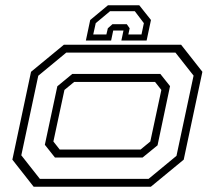

<svg xmlns="http://www.w3.org/2000/svg" viewBox="-20 -710 816 730"><path d="M108 0 27 -103 98 -437 223 -540H668.5L749.5 -437L678.5 -103L553.5 0ZM131.5 -30H545L651 -117.5L716 -422.5L647 -510H232L125.5 -422L61 -119.5ZM189 -111 150.5 -159.5 198 -382 255 -429H589.5L626.5 -382.5L579 -157.5L522 -111ZM207 -141.5H514.5L551.5 -172L593.5 -368L569.5 -398.5H262L225 -368L183 -172ZM509.5 -690 554 -634 537.5 -556H441.5L449.5 -594H410.5L402.5 -556H306.5L323 -634L390.5 -690ZM492.5 -667.5H398.5L344 -622L334.5 -579H384.5L390 -602.5L407.5 -618H462L473 -602.5L468 -579H518L527 -622Z"/></svg>

Font: Tourney Expanded Light
Style: Italic
Weight: 300
Width: 7
Italic angle: -12°
Designer: Tyler Finck
Foundry: Etcetera Type Co
Version: Version 1.010; ttfautohint (v1.8.3)